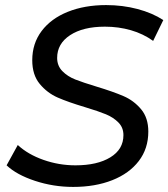

<svg xmlns="http://www.w3.org/2000/svg" viewBox="-20 -728 663 756"><path d="M6 -77 50 -157Q90 -120 151 -98.5Q212 -77 277 -77Q363 -77 414.5 -108.5Q466 -140 466 -196Q466 -226 446 -246Q426 -266 397 -278Q368 -290 315 -306Q248 -326 207 -344Q166 -362 136.5 -397.5Q107 -433 107 -491Q107 -557 144 -606Q181 -655 247 -681.5Q313 -708 398 -708Q463 -708 521.5 -692.5Q580 -677 623 -649L583 -567Q544 -595 495.5 -609Q447 -623 393 -623Q307 -623 256 -589.5Q205 -556 205 -500Q205 -469 225.5 -448Q246 -427 276.5 -415Q307 -403 360 -387Q426 -367 466.5 -349.5Q507 -332 535.5 -298Q564 -264 564 -210Q564 -143 526.5 -94Q489 -45 422 -18.5Q355 8 268 8Q190 8 117.5 -16Q45 -40 6 -77Z"/></svg>

Font: Montserrat Alternates Medium
Style: Italic
Weight: 500
Italic angle: -11.3°
Designer: Julieta Ulanovsky
Foundry: Julieta Ulanovsky
Version: Version 7.200